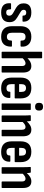

<svg xmlns="http://www.w3.org/2000/svg" viewBox="1226 -1964 747 3238"><g transform="rotate(90 1599.0 -345.5)"><path d="M190 8Q25 8 35 -147Q36 -159 46 -159H129Q138 -159 138 -147Q138 -110 149.5 -93.5Q161 -77 191 -77Q245 -77 245 -129Q245 -150 234.5 -164.5Q224 -179 201 -193L112 -244Q74 -267 55.5 -297Q37 -327 37 -371Q37 -501 190 -501Q270 -501 309 -465Q348 -429 346 -363Q345 -352 336 -352H253Q242 -352 243 -365Q245 -415 194 -415Q146 -415 146 -373Q146 -354 155.5 -341Q165 -328 189 -315L274 -264Q316 -239 335 -209.5Q354 -180 354 -133Q354 8 190 8Z M602 8Q422 8 422 -177V-317Q422 -407 468 -454Q514 -501 601 -501Q684 -501 728.5 -455Q773 -409 767 -336Q767 -319 756 -319H675Q665 -319 665 -332Q668 -403 602 -403Q566 -403 549 -382Q532 -361 532 -312V-182Q532 -132 549 -110.5Q566 -89 602 -89Q665 -89 664 -160Q664 -174 674 -174H756Q767 -174 767 -162Q768 -79 726.5 -35.5Q685 8 602 8Z M863 0Q853 0 853 -11V-672Q853 -683 863 -683H953Q963 -683 963 -672V-436Q991 -466 1023.5 -483.5Q1056 -501 1094 -501Q1204 -501 1204 -359V-11Q1204 0 1194 0H1104Q1094 0 1094 -11V-343Q1094 -403 1048 -403Q1009 -403 963 -355V-11Q963 0 953 0Z M1467 8Q1289 8 1289 -171V-318Q1289 -501 1464 -501Q1640 -501 1640 -318V-231Q1640 -220 1630 -220H1399V-171Q1399 -124 1415 -103Q1431 -82 1468 -82Q1529 -82 1527 -135Q1527 -147 1537 -147H1623Q1631 -147 1633 -136Q1635 8 1467 8ZM1399 -295H1531V-326Q1531 -371 1515.5 -391Q1500 -411 1466 -411Q1431 -411 1415 -390.5Q1399 -370 1399 -326Z M1735 0Q1725 0 1725 -11V-481Q1725 -492 1735 -492H1825Q1835 -492 1835 -481V-11Q1835 0 1825 0ZM1780 -564Q1749 -564 1732 -580Q1715 -596 1715 -624V-638Q1715 -667 1732 -683Q1749 -699 1780 -699Q1812 -699 1828.5 -683Q1845 -667 1845 -638V-624Q1845 -596 1828.5 -580Q1812 -564 1780 -564Z M1938 0Q1928 0 1928 -11V-367Q1928 -401 1927 -430Q1926 -459 1924 -479Q1923 -492 1933 -492H2011Q2020 -492 2022 -482Q2023 -471 2025 -456Q2027 -441 2028 -425Q2059 -460 2093 -480.5Q2127 -501 2169 -501Q2279 -501 2279 -359V-11Q2279 0 2269 0H2180Q2169 0 2169 -11V-343Q2169 -403 2122 -403Q2084 -403 2038 -355V-11Q2038 0 2028 0Z M2542 8Q2364 8 2364 -171V-318Q2364 -501 2539 -501Q2715 -501 2715 -318V-231Q2715 -220 2705 -220H2474V-171Q2474 -124 2490 -103Q2506 -82 2543 -82Q2604 -82 2602 -135Q2602 -147 2612 -147H2698Q2706 -147 2708 -136Q2710 8 2542 8ZM2474 -295H2606V-326Q2606 -371 2590.5 -391Q2575 -411 2541 -411Q2506 -411 2490 -390.5Q2474 -370 2474 -326Z M2810 0Q2800 0 2800 -11V-367Q2800 -401 2799 -430Q2798 -459 2796 -479Q2795 -492 2805 -492H2883Q2892 -492 2894 -482Q2895 -471 2897 -456Q2899 -441 2900 -425Q2931 -460 2965 -480.5Q2999 -501 3041 -501Q3151 -501 3151 -359V-11Q3151 0 3141 0H3052Q3041 0 3041 -11V-343Q3041 -403 2994 -403Q2956 -403 2910 -355V-11Q2910 0 2900 0Z"/></g></svg>

Font: Sofia Sans Condensed
Style: Bold
Weight: 700
Designer: Botio Nikoltchev, Ani Petrova
Foundry: lettersoup
Version: Version 4.101; ttfautohint (v1.8.4.7-5d5b)